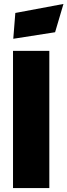

<svg xmlns="http://www.w3.org/2000/svg" viewBox="-20 -952 341 972"><path d="M45.9 0V-694.5H229.7V0ZM47.2 -755.7 57.6 -886.4 301.3 -932 258.9 -788.8Z"/></svg>

Font: TitilliumWeb ExtraLight
Style: Regular
Weight: 400
Designer: Mohamed Gaber, Accademia di Belle Arti di Urbino and others
Foundry: Kief Type Foundry, Accademia di Belle Arti di Urbino and others
Version: Version 3.000; ttfautohint (v1.8.2)